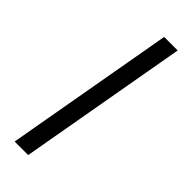

<svg xmlns="http://www.w3.org/2000/svg" viewBox="-187 -544 562 562"><g transform="rotate(45 94.5 -263.0)"><path d="M20 0 113 -526H169L76 0Z"/></g></svg>

Font: Archivo SemiCondensed ExtraLight
Style: Italic
Weight: 250
Width: 4
Italic angle: -10°
Designer: Hector Gatti
Foundry: Omnibus-Type
Version: Version 2.001